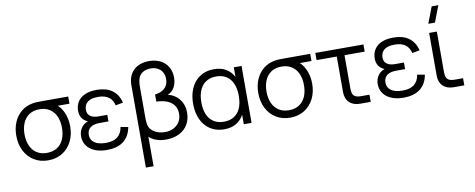

<svg xmlns="http://www.w3.org/2000/svg" viewBox="-79 -1167 4439 1794"><g transform="rotate(-10 2140.5 -270.0)"><path d="M295.5 15Q219.5 15 161.5 -20.8Q103.5 -56.5 71.8 -119.8Q40 -183 40 -263Q40 -334.5 64.8 -392Q89.5 -449.5 135.5 -486.8Q181.5 -524 244.5 -535Q263.5 -538.5 289.2 -539.2Q315 -540 349 -540H581.5V-472H471Q502 -443.5 522.5 -400Q551.5 -339 551.5 -263Q551.5 -183 519.8 -119.8Q488 -56.5 430 -20.8Q372 15 295.5 15ZM295.5 -55.5Q352.5 -55.5 392.8 -81.5Q433 -107.5 453.2 -154.2Q473.5 -201 473.5 -263Q473.5 -324 453.2 -370.5Q433 -417 392.8 -443.2Q352.5 -469.5 295.5 -469.5Q294.5 -469.5 293.5 -469.5Q237.5 -469.5 197.8 -443Q158 -416.5 138 -369.5Q118 -322.5 118 -263Q118 -200.5 139 -153.5Q160 -106.5 200 -81Q240 -55.5 295.5 -55.5Z M853.5 15Q899 15 937.8 4.8Q976.5 -5.5 1006.3 -27Q1036 -48.5 1056 -82Q1076 -115.5 1084.5 -162L1013.5 -175Q1004 -114.5 965 -83.2Q926 -52 856 -52Q783.5 -52 746 -78.8Q708.5 -105.5 708.5 -152.5Q708.5 -178 717.5 -195.8Q726.5 -213.5 742.5 -224.5Q758.5 -235.5 780 -240.5Q801.5 -245.5 826.5 -245.5H911.5V-308H826.5Q778 -308 750.3 -328.2Q722.5 -348.5 722.5 -388Q722.5 -435.5 754.8 -461.8Q787 -488 855 -488Q889.5 -488 914.8 -480.5Q940 -473 957.8 -459.2Q975.5 -445.5 986.8 -425.8Q998 -406 1004.5 -382L1075.5 -395Q1064 -440.5 1042.3 -471Q1020.5 -501.5 991.3 -520.2Q962 -539 926.5 -547Q891 -555 853 -555Q804.5 -555 766.5 -543.8Q728.5 -532.5 702.5 -511.2Q676.6 -490 662.8 -459.8Q649.1 -429.5 649.1 -392Q649.1 -349.5 668.6 -321.8Q688.1 -294 722.5 -279.5Q704.5 -274 688.6 -262.5Q672.6 -251 660.6 -234.5Q648.6 -218 641.8 -197.2Q635.1 -176.5 635.1 -152.5Q635.1 -115.5 649.6 -84.8Q664.1 -54 692.1 -31.8Q720 -9.5 760.8 2.8Q801.5 15 853.5 15Z M1181 -540Q1181 -583 1193 -616.5Q1206 -654 1232.8 -680.8Q1259.5 -707.5 1297.8 -721.2Q1336 -735 1382 -735Q1442.5 -735 1488.8 -711.8Q1535 -688.5 1560.8 -645Q1586.5 -601.5 1586.5 -543.5Q1586.5 -490 1564.5 -450.5Q1542.5 -411 1500 -394.5Q1536.5 -387 1571 -362.8Q1605.5 -338.5 1627.5 -297Q1649.5 -255.5 1649.5 -199.5Q1649.5 -136 1621 -87.5Q1592.5 -39 1539 -12Q1485.5 15 1412 15Q1361.5 15 1321.5 0.8Q1281.5 -13.5 1254 -40V240H1181ZM1415 -55.5Q1461.5 -55.5 1497.5 -74Q1533.5 -92.5 1553.8 -125.8Q1574 -159 1574 -202.5Q1574 -249 1551 -281.5Q1528 -314 1485.2 -331.2Q1442.5 -348.5 1384 -350V-417.5Q1441 -424 1476 -455.2Q1511 -486.5 1511 -543Q1511 -580.5 1495 -608Q1479 -635.5 1450.2 -650Q1421.5 -664.5 1384 -664.5Q1343 -664.5 1311.8 -646.8Q1280.5 -629 1268 -592.5Q1257 -562.5 1257 -511.5V-211Q1257 -169.5 1264.5 -143.5Q1273 -117 1295.2 -97Q1317.5 -77 1349 -66.2Q1380.5 -55.5 1415 -55.5Z M2226 -540V0H2152.5V-90.5Q2126 -41 2079.5 -13Q2033 15 1965 15Q1907.5 15 1861.8 -6Q1816 -27 1784.2 -64.8Q1752.5 -102.5 1735.8 -154.8Q1719 -207 1719 -269.5Q1719 -333.5 1736 -386Q1753 -438.5 1785 -476Q1817 -513.5 1862.5 -534.2Q1908 -555 1965 -555Q2033.5 -555 2079.8 -527.2Q2126 -499.5 2152.5 -449.5V-540ZM1975 -484.5Q1930 -484.5 1896.8 -468.8Q1863.5 -453 1841.2 -424.8Q1819 -396.5 1808 -357Q1797 -317.5 1797 -269.5Q1797 -221 1808.2 -181.2Q1819.5 -141.5 1841.8 -113.8Q1864 -86 1897.2 -70.8Q1930.5 -55.5 1975 -55.5Q2020.5 -55.5 2053.8 -71.2Q2087 -87 2109 -115.2Q2131 -143.5 2141.8 -183Q2152.5 -222.5 2152.5 -269.5Q2152.5 -318.5 2141.2 -358Q2130 -397.5 2107.8 -425.8Q2085.5 -454 2052.2 -469.2Q2019 -484.5 1975 -484.5Z M2591.5 15Q2515.5 15 2457.5 -20.8Q2399.5 -56.5 2367.8 -119.8Q2336 -183 2336 -263Q2336 -334.5 2360.8 -392Q2385.5 -449.5 2431.5 -486.8Q2477.5 -524 2540.5 -535Q2559.5 -538.5 2585.2 -539.2Q2611 -540 2645 -540H2877.5V-472H2767Q2798 -443.5 2818.5 -400Q2847.5 -339 2847.5 -263Q2847.5 -183 2815.8 -119.8Q2784 -56.5 2726 -20.8Q2668 15 2591.5 15ZM2591.5 -55.5Q2648.5 -55.5 2688.8 -81.5Q2729 -107.5 2749.2 -154.2Q2769.5 -201 2769.5 -263Q2769.5 -324 2749.2 -370.5Q2729 -417 2688.8 -443.2Q2648.5 -469.5 2591.5 -469.5Q2590.5 -469.5 2589.5 -469.5Q2533.5 -469.5 2493.8 -443Q2454 -416.5 2434 -369.5Q2414 -322.5 2414 -263Q2414 -200.5 2435 -153.5Q2456 -106.5 2496 -81Q2536 -55.5 2591.5 -55.5Z M2926 -540H3382.5V-472H3191V-153.5Q3191 -130.5 3195.5 -114Q3200 -97.5 3210 -87.5Q3220 -77.5 3236.2 -72.8Q3252.5 -68 3275.5 -68H3356.5V0H3256Q3224 0 3198.2 -9.2Q3172.5 -18.5 3154.5 -35.8Q3136.5 -53 3127 -77.8Q3117.5 -102.5 3117.5 -133.5V-472H2926Z M3668 15Q3713.5 15 3752.3 4.8Q3791 -5.5 3820.8 -27Q3850.5 -48.5 3870.5 -82Q3890.5 -115.5 3899 -162L3828 -175Q3818.5 -114.5 3779.5 -83.2Q3740.5 -52 3670.5 -52Q3598 -52 3560.5 -78.8Q3523 -105.5 3523 -152.5Q3523 -178 3532 -195.8Q3541 -213.5 3557 -224.5Q3573 -235.5 3594.5 -240.5Q3616 -245.5 3641 -245.5H3726V-308H3641Q3592.5 -308 3564.8 -328.2Q3537 -348.5 3537 -388Q3537 -435.5 3569.3 -461.8Q3601.5 -488 3669.5 -488Q3704 -488 3729.3 -480.5Q3754.5 -473 3772.3 -459.2Q3790 -445.5 3801.3 -425.8Q3812.5 -406 3819 -382L3890 -395Q3878.5 -440.5 3856.8 -471Q3835 -501.5 3805.8 -520.2Q3776.5 -539 3741 -547Q3705.5 -555 3667.5 -555Q3619 -555 3581 -543.8Q3543 -532.5 3517 -511.2Q3491.1 -490 3477.3 -459.8Q3463.6 -429.5 3463.6 -392Q3463.6 -349.5 3483.1 -321.8Q3502.6 -294 3537 -279.5Q3519 -274 3503.1 -262.5Q3487.1 -251 3475.1 -234.5Q3463.1 -218 3456.3 -197.2Q3449.6 -176.5 3449.6 -152.5Q3449.6 -115.5 3464.1 -84.8Q3478.6 -54 3506.6 -31.8Q3534.5 -9.5 3575.3 2.8Q3616 15 3668 15Z M4013 -625 4072.5 -780H4135.5L4076 -625ZM4244.5 0H4144Q4112 0 4086.2 -9.2Q4060.5 -18.5 4042.8 -35.8Q4025 -53 4015.5 -77.8Q4006 -102.5 4006 -133.5V-539.5H4079V-153.5Q4079 -107 4098.2 -87.5Q4117.5 -68 4163.5 -68H4244.5Z"/></g></svg>

Font: Vela Sans
Style: Regular
Weight: 400
Designer: Principal design: Mikhail Sharanda - project Manrope.
Design modification: Ravid Balaliev
Foundry: Mikhail Sharanda
Version: Version 1.001